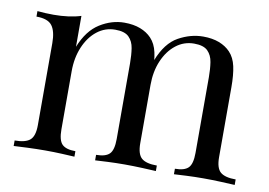

<svg xmlns="http://www.w3.org/2000/svg" viewBox="-62 -625 1013 722"><g transform="rotate(10 444.0 -264.5)"><path d="M359 -529Q394 -529 420 -519Q446 -509 463 -491Q482 -471 489 -439Q496 -407 496 -360V-93Q496 -51 513.5 -36Q531 -21 572 -21V0Q555 -1 520 -2.5Q485 -4 452 -4Q419 -4 387.5 -2.5Q356 -1 340 0V-21Q376 -21 391 -36Q406 -51 406 -93V-382Q406 -413 402 -439Q398 -465 382 -481Q366 -497 330 -497Q291 -497 260.5 -473Q230 -449 212.5 -407.5Q195 -366 195 -315V-93Q195 -51 210 -36Q225 -21 261 -21V0Q245 -1 213.5 -2.5Q182 -4 149 -4Q116 -4 81 -2.5Q46 -1 29 0V-21Q70 -21 87.5 -36Q105 -51 105 -93V-406Q105 -451 89 -472.5Q73 -494 29 -494V-515Q61 -512 91 -512Q120 -512 146.5 -515.5Q173 -519 195 -526V-408Q221 -473 266 -501Q311 -529 359 -529ZM660 -529Q695 -529 721 -519Q747 -509 764 -491Q783 -471 790 -439Q797 -407 797 -360V-93Q797 -51 814.5 -36Q832 -21 873 -21V0Q856 -1 821 -2.5Q786 -4 753 -4Q720 -4 688.5 -2.5Q657 -1 641 0V-21Q677 -21 692 -36Q707 -51 707 -93V-382Q707 -413 703 -439Q699 -465 683 -481Q667 -497 631 -497Q592 -497 561.5 -473Q531 -449 513.5 -408Q496 -367 496 -316L493 -409Q520 -478 566 -503.5Q612 -529 660 -529Z"/></g></svg>

Font: Playfair Display
Style: Regular
Weight: 400
Designer: Claus Eggers Sørensen
Foundry: Claus Eggers Sørensen
Version: Version 1.203